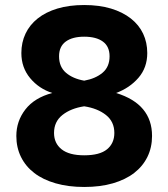

<svg xmlns="http://www.w3.org/2000/svg" viewBox="-20 -732 670 764"><path d="M315 12Q252 12 201.5 -2.5Q151 -17 116.5 -43.5Q82 -70 63.5 -107.5Q45 -145 45 -191Q45 -250 81 -296.5Q117 -343 188 -362Q135 -379 100 -421Q65 -463 65 -521Q65 -563 81.5 -598Q98 -633 130 -658.5Q162 -684 208.5 -698Q255 -712 315 -712Q375 -712 421.5 -698Q468 -684 500.5 -658.5Q533 -633 549.5 -598Q566 -563 566 -521Q566 -463 531 -422.5Q496 -382 442 -362Q585 -318 585 -191Q585 -145 566.5 -107.5Q548 -70 513.5 -43.5Q479 -17 429 -2.5Q379 12 315 12ZM315 -114Q377 -114 406 -138Q435 -162 435 -203Q435 -248 401.5 -274.5Q368 -301 315 -309Q262 -301 228.5 -274.5Q195 -248 195 -203Q195 -162 225 -138Q255 -114 315 -114ZM315 -411Q360 -419 388 -442.5Q416 -466 416 -508Q416 -547 389.5 -566.5Q363 -586 315 -586Q268 -586 241.5 -566.5Q215 -547 215 -508Q215 -466 242.5 -442.5Q270 -419 315 -411Z"/></svg>

Font: Golos Text DemiBold
Style: Regular
Weight: 600
Designer: A.Korolkova, Vitaly Kuzmin
Foundry: ParaType Ltd
Version: Version 2.002